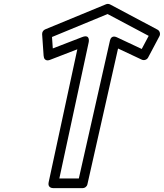

<svg xmlns="http://www.w3.org/2000/svg" viewBox="-20 -950 849 995"><path d="M549.9 -740 388.5 -25H287.5L439.3 -729.2C439.3 -729.2 450.9 -775.2 405.8 -757.8L253.6 -699L249.5 -758.3L537.6 -877.2L750.5 -764.1L714.5 -696.2L584.9 -757.1C579.2 -759.8 556.3 -768.2 549.9 -740ZM591.8 -698.6 714.8 -640.8C725.8 -635.6 741.1 -639.7 747.5 -651.7L806.4 -762.7C812.3 -773.7 808.6 -789.8 796 -796.5L550.7 -926.9C544.4 -930.2 536.3 -930.8 529.4 -927.9L213.7 -797.6C205 -794 197.6 -783.9 198.3 -772.8L206 -661.7C208.4 -626.6 238 -639.4 239.9 -640.1L380.7 -694.5L232.1 -5.3C226 22.8 250.1 25 256.5 25H408.5C419.4 25 430.3 17 432.9 5.5Z"/></svg>

Font: Stormning Aesir
Style: Bold
Weight: 400
Designer: Robert Jablonski, Mew Too
Foundry: Cannot Into Space Fonts
Version: Version 0.90